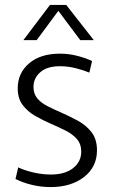

<svg xmlns="http://www.w3.org/2000/svg" viewBox="-20 -749 458 780"><path d="M185 11Q147 11 109.5 2Q72 -7 43 -22L54 -69Q79 -57 115 -48.5Q151 -40 187 -40Q244 -40 277 -66Q310 -92 310 -133Q310 -164 292 -184.5Q274 -205 245.5 -219Q217 -233 185 -247Q153 -261 122.5 -278.5Q92 -296 72 -322.5Q52 -349 52 -390Q52 -452 98 -491.5Q144 -531 224 -531Q260 -531 294.5 -522Q329 -513 354 -501L343 -454Q322 -463 289.5 -471.5Q257 -480 224 -480Q171 -480 143.5 -455.5Q116 -431 116 -396Q116 -368 131.5 -349.5Q147 -331 172.5 -318Q198 -305 228 -292Q262 -277 295.5 -259Q329 -241 351.5 -212.5Q374 -184 374 -138Q374 -71 321.5 -30Q269 11 185 11ZM75 -586 183 -729H249L361 -586H306L217 -705L129 -586Z"/></svg>

Font: Murecho Light
Style: Regular
Weight: 300
Designer: Neil Summerour
Foundry: Positype
Version: Version 1.010; ttfautohint (v1.8.3)